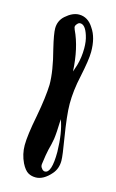

<svg xmlns="http://www.w3.org/2000/svg" viewBox="-99 -748 420 693"><g transform="rotate(15 110.5 -401.0)"><path d="M141.6 -323.2C153.3 -293 159.2 -253.9 160.2 -206.1C160.2 -152.3 151.4 -126 134.8 -126C132.8 -126 130.9 -126 129.9 -127C126 -128.9 123 -131.8 120.1 -136.7C117.2 -141.6 117.2 -146.5 118.2 -152.3C121.1 -174.8 124 -192.4 127 -205.1C130.9 -218.8 133.8 -232.4 136.7 -248C138.7 -261.7 140.6 -287.1 141.6 -323.2ZM106.4 -648.4 103.5 -657.2C103.5 -662.1 105.5 -666 109.4 -669.9C112.3 -673.8 116.2 -675.8 120.1 -675.8C132.8 -675.8 142.6 -664.1 150.4 -639.6C155.3 -625 157.2 -609.4 157.2 -591.8C157.2 -569.3 154.3 -547.9 148.4 -527.3L139.6 -501C136.7 -558.6 126 -607.4 106.4 -648.4ZM184.6 -585.9C184.6 -621.1 177.7 -649.4 162.1 -671.9C148.4 -694.3 129.9 -705.1 108.4 -705.1C91.8 -705.1 75.2 -697.3 58.6 -682.6C43.9 -669.9 37.1 -653.3 37.1 -634.8C37.1 -622.1 41 -597.7 49.8 -561.5C63.5 -509.8 70.3 -466.8 70.3 -432.6C69.3 -403.3 64.5 -362.3 54.7 -310.5C44.9 -260.7 40 -223.6 40 -199.2C40 -176.8 44.9 -155.3 54.7 -134.8C62.5 -119.1 71.3 -108.4 80.1 -103.5C88.9 -98.6 97.7 -96.7 108.4 -96.7C127 -96.7 146.5 -107.4 165 -128.9C176.8 -142.6 182.6 -159.2 182.6 -178.7C182.6 -192.4 178.7 -219.7 171.9 -260.7C163.1 -314.5 158.2 -356.4 158.2 -385.7C158.2 -418 162.1 -453.1 170.9 -492.2C179.7 -534.2 184.6 -565.4 184.6 -585.9Z"/></g></svg>

Font: Puffy Slushy
Style: Regular
Weight: 400
Designer: Intuisi Creative
Foundry: Intuisi Creative
Version: Version 001.000